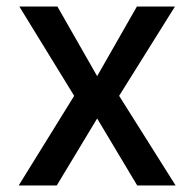

<svg xmlns="http://www.w3.org/2000/svg" viewBox="-20 -565 591 585"><path d="M397 -545H513L343 -273L515 0H398L276 -204L153 0H37L206 -273L39 -545H155L276 -333Z"/></svg>

Font: Sinter Medium
Style: Regular
Weight: 500
Foundry: Adobe & rsms
Version: Version 1.000